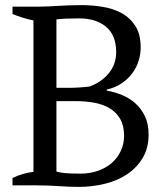

<svg xmlns="http://www.w3.org/2000/svg" viewBox="-20 -726 655 752"><path d="M251 -382Q268 -382 291.5 -383.5Q315 -385 330 -387Q376 -403 405.5 -438.5Q435 -474 435 -522Q435 -588 395.5 -621Q356 -654 290 -654Q259 -654 237 -653Q215 -652 201 -650V-382ZM296 -46Q332 -46 363.5 -57Q395 -68 417.5 -87.5Q440 -107 453 -134.5Q466 -162 466 -194Q466 -234 450.5 -260.5Q435 -287 408.5 -302.5Q382 -318 347.5 -324Q313 -330 276 -330H201V-54Q215 -50 234.5 -48Q254 -46 296 -46ZM29 0V-29Q69 -48 111 -53V-646Q91 -650 70 -656.5Q49 -663 29 -671V-700H135Q154 -700 171.5 -701Q189 -702 208 -703Q227 -704 249 -705Q271 -706 299 -706Q339 -706 380.5 -699.5Q422 -693 455.5 -675Q489 -657 510 -624.5Q531 -592 531 -540Q531 -514 523 -488Q515 -462 498.5 -439.5Q482 -417 457 -400Q432 -383 398 -375V-371Q428 -366 457.5 -354Q487 -342 510 -321.5Q533 -301 547.5 -271Q562 -241 562 -199Q562 -145 538 -106Q514 -67 475.5 -42Q437 -17 388 -5.5Q339 6 289 6Q254 6 210 3Q166 0 125 0Z"/></svg>

Font: PTSerif
Style: Regular
Weight: 400
Designer: A.Korolkova, O.Umpeleva, V.Yefimov
Foundry: ParaType Ltd
Version: Version 1.000W OFL; ttfautohint (v1.2) -l 8 -r 50 -G 200 -x 